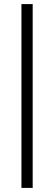

<svg xmlns="http://www.w3.org/2000/svg" viewBox="-20 -720 265 940"><path d="M85 -700H140V200H85Z"/></svg>

Font: Yeseva One
Style: Regular
Weight: 400
Designer: Jovanny Lemonad
Foundry: Jovanny Lemonad
Version: Version 2.000